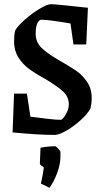

<svg xmlns="http://www.w3.org/2000/svg" viewBox="-20 -633 484 915"><path d="M40 -2 47 -187H108L125 -77Q164 -72 205 -67Q246 -62 270 -62Q275 -62 284.5 -74Q294 -86 301 -103Q308 -120 308 -135Q308 -172 280 -197.5Q252 -223 195 -257Q148 -283 118 -305Q88 -327 67.5 -359.5Q47 -392 47 -436Q47 -465 52 -487Q64 -509 98 -539Q132 -569 168.5 -591Q205 -613 223 -613Q246 -613 399 -596L391 -421H330L316 -521Q283 -527 240.5 -533Q198 -539 178 -539Q166 -539 158 -522Q150 -505 150 -472Q150 -433 177 -406Q204 -379 256 -349Q314 -316 343 -296Q372 -276 394.5 -243.5Q417 -211 417 -166Q417 -140 411 -116Q398 -91 365 -61Q332 -31 296.5 -10.5Q261 10 241 10Q162 10 40 -2ZM175 242Q185 196 189 165Q170 152 170 148L173 71Q211 64 243 64Q247 64 257.5 75.5Q268 87 268 91V115Q268 150 252 192.5Q236 235 216 262Z"/></svg>

Font: Grenze Medium
Style: Regular
Weight: 500
Designer: Renata Polastri
Foundry: Omnibus-Type
Version: Version 1.002; ttfautohint (v1.8)